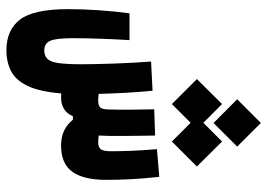

<svg xmlns="http://www.w3.org/2000/svg" viewBox="-142 -545 870 626"><g transform="rotate(90 293.0 -232.0)"><path d="M144 182.1Q77.6 182.1 43.7 137.7Q9.8 93.3 9.8 -20Q9.8 -66.9 13.4 -119.6Q17.1 -172.4 23.4 -219.2H110.8Q107.9 -172.4 106.2 -122.3Q104.5 -72.3 104.5 -35.6Q104.5 20 113 39.3Q121.6 58.6 144.5 58.6Q170.4 58.6 179.9 35.4Q189.5 12.2 189.5 -59.1Q189.5 -104.5 187.3 -167.7Q185.1 -231 180.7 -289.6L275.9 -294.4Q280.3 -249 282.7 -203.1Q285.2 -157.2 286.1 -118.7Q297.9 -117.2 306.6 -117.2Q324.7 -117.2 330.6 -124Q336.4 -130.9 336.9 -150.9Q337.9 -181.6 337.6 -221.2Q337.4 -260.7 336.4 -299.8L421.9 -302.7Q421.9 -296.4 422.1 -290.3Q422.4 -284.2 422.4 -277.3Q422.9 -237.3 423.3 -195.1Q423.8 -152.8 421.9 -119.1Q432.1 -117.2 442.9 -117.2Q460.9 -117.2 467 -126.2Q473.1 -135.3 473.1 -159.2Q473.1 -189.5 471.7 -226.1Q470.2 -262.7 466.3 -308.6L556.6 -316.4Q562 -267.1 564.2 -225.3Q566.4 -183.6 566.4 -143.1Q566.4 -69.3 540 -32.7Q513.7 3.9 454.1 3.9Q429.2 3.9 408.4 -4.9Q387.7 -13.7 370.1 -34.7H358.9Q342.8 3.9 296.9 3.9Q290.5 3.9 284.7 3.4Q278.8 73.7 260.3 112.5Q241.7 151.4 212.2 166.7Q182.6 182.1 144 182.1ZM441.4 -357.4 380.4 -418.5 319.3 -357.4 237.8 -439 319.3 -521 380.4 -460 441.4 -521 522.9 -439ZM380.9 -493.2 303.7 -570.3 380.9 -647.5 458 -570.3Z"/></g></svg>

Font: Cascadia Mono NF SemiBold
Style: Regular
Weight: 600
Monospace: yes
Designer: Aaron Bell
Foundry: Saja Typeworks
Version: Version 2404.023; ttfautohint (v1.8.4)